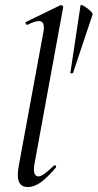

<svg xmlns="http://www.w3.org/2000/svg" viewBox="-20 -746 394 775"><path d="M58 -89 154 -610Q157 -625 157 -635Q157 -661 137 -661Q121 -661 91 -646H90Q85 -646 83.5 -651.5Q82 -657 86 -658L224 -725H226Q230 -725 233 -722Q236 -719 235 -717L120 -89Q117 -74 117 -63Q117 -34 135 -34Q145 -34 160 -45Q175 -56 197 -77Q199 -79 201 -79Q204 -79 206 -75.5Q208 -72 205 -69Q171 -29 144.5 -10Q118 9 92 9Q72 9 62 -3Q52 -15 52 -40Q52 -59 58 -89ZM275 -452Q274 -450 269 -450Q264 -450 264 -452L305 -724Q306 -729 319 -721.5Q332 -714 343.5 -703.5Q355 -693 354 -688Z"/></svg>

Font: CormorantInfant-MediumItalic
Style: Italic
Weight: 500
Italic angle: -10°
Designer: Christian Thalmann (Catharsis Fonts)
Foundry: Catharsis Fonts
Version: Version 3.303